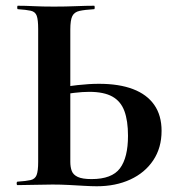

<svg xmlns="http://www.w3.org/2000/svg" viewBox="-20 -645 618 669"><path d="M317 4Q299 4 273.5 2.5Q248 1 220 -0.5Q192 -2 163 -2Q135 -2 100.5 -1Q66 0 41 0Q38 0 38 -6Q38 -12 41 -12Q71 -14 86.5 -17.5Q102 -21 107.5 -35Q113 -49 113 -81V-544Q113 -576 108 -590Q103 -604 87.5 -607.5Q72 -611 42 -613Q40 -613 40 -619Q40 -625 42 -625Q69 -625 98 -623.5Q127 -622 168 -622Q209 -622 244.5 -623.5Q280 -625 308 -625Q310 -625 310 -619Q310 -613 308 -613Q275 -611 257 -607Q239 -603 232 -589Q225 -575 225 -542V-81Q225 -63 230 -49.5Q235 -36 251 -28.5Q267 -21 299 -21Q370 -21 398 -58.5Q426 -96 426 -172Q426 -224 413.5 -258Q401 -292 371.5 -308.5Q342 -325 291 -325Q268 -325 238.5 -321.5Q209 -318 178 -312L172 -335Q210 -344 250.5 -348.5Q291 -353 325 -353Q395 -353 443.5 -334.5Q492 -316 517.5 -279.5Q543 -243 543 -189Q543 -130 514 -86.5Q485 -43 434 -19.5Q383 4 317 4Z"/></svg>

Font: Cormorant Garamond Light
Style: Regular
Weight: 300
Designer: Christian Thalmann (Catharsis Fonts)
Foundry: Catharsis Fonts
Version: Version 4.001